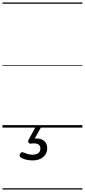

<svg xmlns="http://www.w3.org/2000/svg" viewBox="-20 -1030 685 1550"><path d="M241 265Q220 265 193.5 259.5Q167 254 146 240Q139 234 138.5 226Q138 218 143 210Q148 202 154.5 199.5Q161 197 169 201Q184 207 202.5 213Q221 219 242 219Q273 219 289.5 206Q306 193 306 169Q306 145 287.5 134.5Q269 124 230 129Q222 130 217.5 128Q213 126 210 121Q207 114 207.5 108.5Q208 103 213 94L267 -4H312L250 107L234 94Q272 84 300.5 90.5Q329 97 345 116.5Q361 136 361 167Q361 196 346 218.5Q331 241 304.5 253Q278 265 241 265ZM0 490H645V500H0ZM0 -20H645V0H0ZM0 -505H645V-500H0ZM0 -1010H645V-1000H0Z"/></svg>

Font: Playwrite ZA Guides
Style: Regular
Weight: 400
Designer: Veronika Burian, José Scaglione
Foundry: TypeTogether
Version: Version 1.003